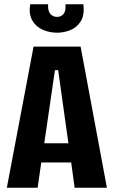

<svg xmlns="http://www.w3.org/2000/svg" viewBox="-20 -878 532 898"><path d="M12 0 137 -660H357L480 0H329L313 -118H173L156 0ZM237 -550 187 -208H300L252 -550ZM121 -858H205Q203 -827 215.5 -813Q228 -799 247 -799Q266 -799 277.5 -813Q289 -827 286 -858H370Q376 -807 357.5 -778Q339 -749 308.5 -737Q278 -725 247 -725Q211 -725 179.5 -739Q148 -753 131 -782.5Q114 -812 121 -858Z"/></svg>

Font: Bricolage Grotesque 12pt Condensed Bricolage Grotesque 10pt Condensed Regular
Style: Bold
Weight: 700
Width: 3
Designer: Mathieu Triay
Foundry: Atelier Triay
Version: Version 1.001; ttfautohint (v1.8.4.7-5d5b);gftools[0.9.33.de